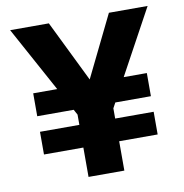

<svg xmlns="http://www.w3.org/2000/svg" viewBox="-79 -775 816 850"><g transform="rotate(-10 329.0 -350.0)"><path d="M481 -408H585V-304H425L412 -280V-234H585V-132H412V0H251V-132H74V-234H251V-280L238 -304H74V-407H182L22 -700H196L331 -424L466 -700H640Z"/></g></svg>

Font: Sarabun ExtraBold
Style: Regular
Weight: 800
Version: Version 1.000; ttfautohint (v1.6)